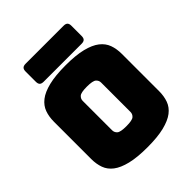

<svg xmlns="http://www.w3.org/2000/svg" viewBox="-253 -1076 1242 1242"><g transform="rotate(-45 368.5 -455.0)"><path d="M679 -189Q679 -143 665.5 -105.5Q652 -68 617.5 -41.5Q583 -15 522.5 0Q462 15 369 15Q276 15 215 0Q154 -15 119.5 -41.5Q85 -68 71.5 -105.5Q58 -143 58 -189V-530Q58 -576 71.5 -613.5Q85 -651 119.5 -678Q154 -705 215 -720Q276 -735 369 -735Q462 -735 522.5 -720Q583 -705 617.5 -678Q652 -651 665.5 -613.5Q679 -576 679 -530ZM285 -225Q285 -205 300 -191.5Q315 -178 369 -178Q423 -178 438 -191.5Q453 -205 453 -225V-494Q453 -513 438 -526.5Q423 -540 369 -540Q315 -540 300 -526.5Q285 -513 285 -494ZM541 -760H194Q175 -760 166.5 -768.5Q158 -777 158 -796V-889Q158 -908 166.5 -916.5Q175 -925 194 -925H541Q560 -925 568.5 -916.5Q577 -908 577 -889V-796Q577 -777 568.5 -768.5Q560 -760 541 -760Z"/></g></svg>

Font: Bungee
Style: Regular
Weight: 400
Designer: David Jonathan Ross
Foundry: David Jonathan Ross
Version: Version 1.000;PS 1.0;hotconv 1.0.72;makeotf.lib2.5.5900